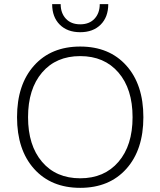

<svg xmlns="http://www.w3.org/2000/svg" viewBox="-20 -894 772 924"><path d="M501 -874Q501 -812 464.5 -775.5Q428 -739 366 -739Q304 -739 267.5 -775.5Q231 -812 231 -874H272Q272 -831 297 -804Q322 -777 366 -777Q410 -777 435 -804Q460 -831 460 -874ZM144 -578.5Q226 -670 366 -670Q506 -670 588 -578.5Q670 -487 670 -330Q670 -173 588 -81.5Q506 10 366 10Q226 10 144 -81.5Q62 -173 62 -330Q62 -487 144 -578.5ZM550 -545Q482 -624 366 -624Q250 -624 182.5 -545Q115 -466 115 -330Q115 -194 182.5 -115Q250 -36 366 -36Q482 -36 550 -115Q618 -194 618 -330Q618 -466 550 -545Z"/></svg>

Font: Elaine Sans Light
Style: Regular
Weight: 300
Designer: Wei Huang
Foundry: Wei Huang
Version: Version 2.001;December 24, 2019;FontCreator 12.0.0.2547 64-b